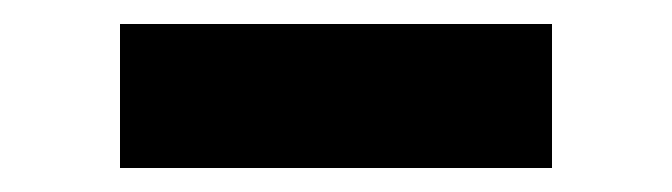

<svg xmlns="http://www.w3.org/2000/svg" viewBox="-20 -400 560 160"><path d="M80 -260H440V-380H80Z"/></svg>

Font: Gauge Heavy
Style: Bold
Weight: 900
Designer: Daniel Pimley
Foundry: Daniel Pimley
Version: Version 1.003;PS 001.001;hotconv 1.0.56